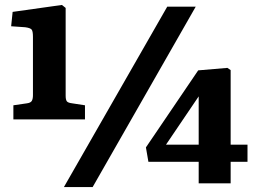

<svg xmlns="http://www.w3.org/2000/svg" viewBox="-20 -741 1035 775"><path d="M34 -259V-316L89 -324Q104 -326 108.5 -334Q113 -342 113 -357V-592Q113 -613 108.5 -620.5Q104 -628 82 -631L25 -635L31 -693L230 -721L245 -709V-355Q245 -339 249.5 -332.5Q254 -326 271 -324L323 -316V-259ZM238 14 655 -714H770L354 14ZM782 -1V-88H579L569 -146L780 -457L898 -467L911 -458V-157H979V-88H911V-1ZM650 -157H782V-340V-352Z"/></svg>

Font: Literata 18pt
Style: Bold
Weight: 700
Designer: Latin by Veronika Burian and Jose Scaglione. Greek by Irene Vlachou. Cyrillic by Vera Evstafieva.
Foundry: TypeTogether
Version: Version 3.103;gftools[0.9.29]